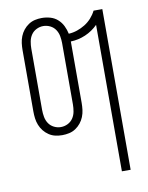

<svg xmlns="http://www.w3.org/2000/svg" viewBox="-84 -589 668 865"><g transform="rotate(-10 250.0 -156.5)"><path d="M403 215V-455Q378 -430 345.5 -416Q313 -402 278 -401V-120Q278 -104 276 -88Q274 -72 268 -57Q262 -42 252 -29.5Q242 -17 228.5 -8Q215 1 199 4.5Q183 8 167 8Q151 8 135.5 4.5Q120 1 106.5 -8Q93 -17 83 -29.5Q73 -42 67 -57Q61 -72 59 -88Q57 -104 57 -120V-400Q57 -416 59 -432Q61 -448 67 -463Q73 -478 83 -490.5Q93 -503 106.5 -512Q120 -521 135.5 -524.5Q151 -528 167 -528Q187 -528 206 -522.5Q225 -517 239.5 -504Q254 -491 262.5 -473.5Q271 -456 275 -437Q295 -438 314 -444.5Q333 -451 350 -461.5Q367 -472 380.5 -487Q394 -502 403 -520H443V215ZM167 -29Q184 -29 199 -36.5Q214 -44 223 -57.5Q232 -71 235 -87.5Q238 -104 238 -120V-400Q238 -416 235 -432.5Q232 -449 223 -462.5Q214 -476 199 -483.5Q184 -491 167 -491Q151 -491 136 -483.5Q121 -476 112 -462.5Q103 -449 100 -432.5Q97 -416 97 -400V-120Q97 -104 100 -87.5Q103 -71 112 -57.5Q121 -44 136 -36.5Q151 -29 167 -29Z"/></g></svg>

Font: Iosevka Curly Extralight
Style: Regular
Weight: 200
Monospace: yes
Designer: Belleve Invis
Foundry: Belleve Invis
Version: Version 22.1.2; ttfautohint (v1.8.4)